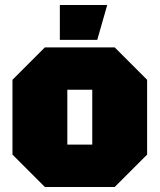

<svg xmlns="http://www.w3.org/2000/svg" viewBox="-20 -750 640 770"><path d="M30 -130V-430L160 -560H440L570 -430V-130L440 0H160ZM250 -170H350V-390H250ZM220 -590V-730H410L370 -590Z"/></svg>

Font: Tektur Black
Style: Regular
Weight: 900
Designer: Adam Jagosz
Foundry: Adam Jagosz
Version: Version 1.005;gftools[0.9.30]